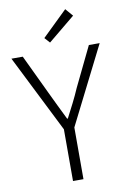

<svg xmlns="http://www.w3.org/2000/svg" viewBox="-102 -1008 705 1067"><g transform="rotate(-10 251.0 -474.0)"><path d="M221 0H280V-292L500 -729H439L331 -506C308 -452 281 -401 253 -347H249C222 -401 198 -452 172 -506L66 -729H2L221 -292ZM229 -780 381 -905 344 -948 202 -810Z"/></g></svg>

Font: Noto Sans TC Light
Style: Regular
Weight: 300
Designer: Ryoko NISHIZUKA 西塚涼子 (kana, bopomofo & ideographs); Paul D. Hunt (Latin, Greek & Cyrillic); Sandoll Communications 산돌커뮤니
Foundry: Adobe
Version: Version 2.004;hotconv 1.0.118;makeotfexe 2.5.65603